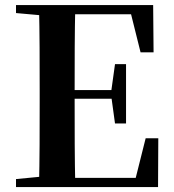

<svg xmlns="http://www.w3.org/2000/svg" viewBox="-20 -761 706 781"><path d="M45.1 0H212.6V-47.3H198.2L45.1 -32.6ZM138.6 0H286.3C283.6 -115.1 283.6 -231.2 283.6 -359.2V-387.2C283.6 -510.8 283.6 -627.1 286.3 -740.5H138.6C141.4 -625.4 141.4 -510 141.4 -393.6V-346.1C141.4 -229 141.4 -112.9 138.6 0ZM212.6 0H622.9L623.9 -198.6H572.5L523.6 -3.7L595.3 -37.4H212.6ZM212.6 -359.5H458.6V-394.7H212.6ZM447.8 -258.7H492.7V-500.1H447.8L432.6 -390.7V-369.7ZM45.1 -707.9 198.2 -694.2H212.6V-740.5H45.1ZM551.8 -548H604.7L603 -740.5H212.6V-702.9H574.9L504.4 -738.1Z"/></svg>

Font: Source Han Serif TW VF
Style: Regular
Weight: 250
Designer: Ryoko NISHIZUKA 西塚涼子 (kana & ideographs); Frank Grießhammer (Latin, Greek & Cyrillic); Wenlong ZHANG 张文龙 (bopomofo); San
Foundry: Adobe
Version: Version 2.002;hotconv 1.1.0;makeotfexe 2.6.0